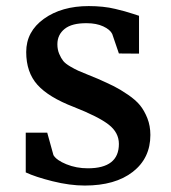

<svg xmlns="http://www.w3.org/2000/svg" viewBox="-20 -587 550 619"><path d="M63 -31.2V-159.2H132.3L152.3 -86.9Q162.1 -70.3 194.1 -57.4Q226.1 -44.4 263.2 -44.4Q363.3 -44.4 363.3 -123Q363.3 -159.7 330.3 -185.3Q297.4 -210.9 217.8 -242.2Q136.7 -273.4 100.6 -313.7Q64.5 -354 64.5 -419.4Q64.5 -485.4 121.6 -526.4Q178.7 -567.4 266.1 -567.4Q289.1 -567.4 310.8 -565.2Q332.5 -563 351.6 -558.3Q370.6 -553.7 382.3 -550.5Q394 -547.4 410.2 -542Q426.3 -536.6 428.2 -536.1V-414.1L363.3 -414.6L341.8 -477.5Q335 -491.7 312.7 -502Q290.5 -512.2 259.8 -512.2Q211.9 -512.7 188.5 -493.9Q165 -475.1 165 -444.3Q165 -427.2 170.9 -413.3Q176.8 -399.4 183.8 -390.6Q190.9 -381.8 206.3 -372.8Q221.7 -363.8 232.2 -359.1Q242.7 -354.5 263.9 -345.9Q285.2 -337.4 295.4 -333Q327.6 -318.8 347.9 -308.6Q368.2 -298.3 392.8 -281.5Q417.5 -264.6 431.4 -247.6Q445.3 -230.5 455.1 -205.8Q464.8 -181.2 464.8 -151.9Q464.8 -77.1 408.2 -33Q351.6 11.2 253.4 11.2Q205.1 11.2 149.4 -2.7Q93.8 -16.6 63 -31.2Z"/></svg>

Font: HaufeMerriweather
Style: Regular
Weight: 400
Designer: Eben Sorkin ( eben@eyebytes.com )
Foundry: Eben Sorkin
Version: Version 1.56